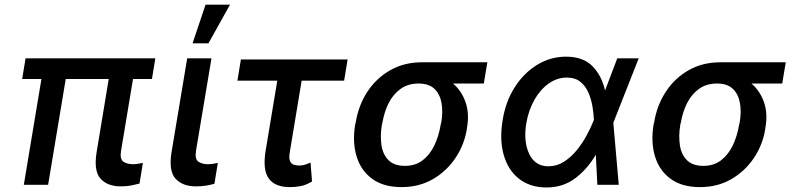

<svg xmlns="http://www.w3.org/2000/svg" viewBox="-20 -797 3426 828"><path d="M649.9 -545.5 635.3 -456.3H553.6L502.1 -147Q496.1 -110.4 512.4 -99.6Q528.8 -88.8 552.6 -88.8Q564.6 -88.8 576.5 -90.9Q588.4 -93 596.2 -94.5L581.7 -5.3Q567.1 -1.4 546.9 2.7Q526.6 6.7 500.7 6.7Q443.5 6.7 413.5 -26.6Q383.5 -60 396.7 -141L448.9 -456.3H263.5L187.5 0H82.7L158.7 -456.3H75.6L90.2 -545.5Z M787.3 -545.5H892L825.3 -147Q819.6 -110.4 835.9 -99.6Q852.3 -88.8 876.4 -88.8Q888.1 -88.8 900.2 -90.9Q912.3 -93 919.4 -94.5L904.8 -4.6Q890.6 -0.4 870.4 3.2Q850.1 6.7 824.6 6.7Q767.4 6.7 737 -26.6Q706.7 -60 719.8 -141ZM810.4 -610.1 866.5 -777H971.9L878.9 -610.1Z M1479 -540.5 1464.1 -449.2H1280.9L1230.1 -143.1Q1225.1 -115.4 1230.6 -102.6Q1236.2 -89.8 1247.5 -86.5Q1258.9 -83.1 1271 -83.1Q1285.2 -83.1 1297.2 -87.4Q1309.3 -91.6 1319.2 -95.9L1325.6 -14.2Q1299.7 1.1 1277 5.5Q1254.3 9.9 1229 9.9Q1166.2 9.9 1139.2 -27Q1112.2 -63.9 1125.4 -146.3L1175.8 -449.2H1003.9L1018.8 -540.5Z M1511.4 -258.5 1514.2 -269.9Q1526.3 -343.4 1564.6 -401.8Q1603 -460.2 1663 -494.3Q1723 -528.4 1799.7 -528.4H2081.7L2066.4 -436.8H1933.6Q1970.2 -405.9 1987.4 -357.2Q2004.6 -308.6 1994.3 -248.6L1992.9 -238.6Q1982.2 -172.9 1944.4 -116.1Q1906.6 -59.3 1847.3 -24.7Q1788 9.9 1711.6 9.9Q1634.2 9.9 1585.6 -25.4Q1536.9 -60.7 1518.1 -121.6Q1499.3 -182.5 1511.4 -258.5ZM1629.6 -269.9 1626.8 -258.5Q1619 -210.6 1625.2 -170.3Q1631.4 -130 1655.9 -105.8Q1680.4 -81.7 1726.6 -81.7Q1771.3 -81.7 1802.7 -105.8Q1834.2 -130 1853.3 -170.3Q1872.5 -210.6 1880.3 -258.5L1883.2 -269.9Q1890.6 -314.6 1884.1 -352.6Q1877.5 -390.6 1853.7 -413.7Q1829.9 -436.8 1784.8 -436.8Q1739.7 -436.8 1707.6 -413.7Q1675.4 -390.6 1656.2 -352.6Q1637.1 -314.6 1629.6 -269.9Z M2334.2 11.4Q2264.6 10.7 2217.7 -26.5Q2170.8 -63.6 2152.2 -129.1Q2133.5 -194.6 2147.7 -279.1Q2160.5 -359.7 2200.1 -421.3Q2239.7 -483 2297.1 -517.8Q2354.4 -552.6 2420.5 -552.6Q2494.7 -552.6 2534.8 -511.7Q2574.9 -470.9 2589.1 -407.3H2589.5L2642 -545.5H2734.4L2626.4 -271.3L2625 -266.7L2648.4 0H2556.1L2549.4 -129.6Q2512.1 -66.4 2459.2 -27.2Q2406.2 12.1 2334.2 11.4ZM2541.2 -280.5V-280.9Q2540.1 -305.8 2535.2 -336.6Q2530.2 -367.5 2518.1 -396.3Q2506 -425.1 2483.5 -443.7Q2460.9 -462.4 2424.7 -462.4Q2382.8 -462.4 2346.6 -437Q2310.4 -411.6 2285 -367.2Q2259.6 -322.8 2249.6 -265.6Q2236.9 -185.7 2262.4 -132.8Q2288 -79.9 2344.8 -79.9Q2381.7 -79.9 2412.8 -100Q2443.9 -120 2468.6 -150.9Q2493.3 -181.8 2511 -215.2Q2528.8 -248.6 2539.1 -274.9Z M2798.3 -258.5 2801.1 -269.9Q2813.2 -343.4 2851.6 -401.8Q2889.9 -460.2 2949.9 -494.3Q3009.9 -528.4 3086.6 -528.4H3368.6L3353.3 -436.8H3220.5Q3257.1 -405.9 3274.3 -357.2Q3291.5 -308.6 3281.2 -248.6L3279.8 -238.6Q3269.2 -172.9 3231.4 -116.1Q3193.5 -59.3 3134.2 -24.7Q3074.9 9.9 2998.6 9.9Q2921.2 9.9 2872.5 -25.4Q2823.9 -60.7 2805 -121.6Q2786.2 -182.5 2798.3 -258.5ZM2916.5 -269.9 2913.7 -258.5Q2905.9 -210.6 2912.1 -170.3Q2918.3 -130 2942.8 -105.8Q2967.3 -81.7 3013.5 -81.7Q3058.2 -81.7 3089.7 -105.8Q3121.1 -130 3140.3 -170.3Q3159.4 -210.6 3167.3 -258.5L3170.1 -269.9Q3177.6 -314.6 3171 -352.6Q3164.4 -390.6 3140.6 -413.7Q3116.8 -436.8 3071.7 -436.8Q3026.6 -436.8 2994.5 -413.7Q2962.4 -390.6 2943.2 -352.6Q2924 -314.6 2916.5 -269.9Z"/></svg>

Font: Inter UI Medium
Style: Italic
Weight: 500
Italic angle: 9.39999°
Designer: Rasmus Andersson
Foundry: rsms
Version: 3.2;8d6f07862